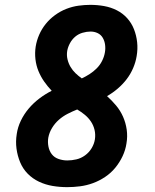

<svg xmlns="http://www.w3.org/2000/svg" viewBox="-20 -763 640 791"><path d="M257 8Q226 8 196.5 3Q167 -2 140.5 -14.5Q114 -27 94 -47.5Q74 -68 63 -94.5Q52 -121 48 -150.5Q44 -180 49 -211Q53 -239 66 -266Q79 -293 98.5 -316Q118 -339 142.5 -357.5Q167 -376 193 -389Q176 -407 162 -427Q148 -447 138.5 -470Q129 -493 126 -519Q123 -545 127 -571Q131 -596 141.5 -620Q152 -644 168.5 -664.5Q185 -685 207 -701Q229 -717 253.5 -726.5Q278 -736 303 -739.5Q328 -743 352 -743Q381 -743 409 -738Q437 -733 461.5 -720.5Q486 -708 504 -688Q522 -668 532 -642.5Q542 -617 545 -589Q548 -561 543 -532Q539 -507 528.5 -482.5Q518 -458 502 -437Q486 -416 465 -398Q444 -380 421 -367Q441 -349 458.5 -328Q476 -307 487 -282Q498 -257 502 -229Q506 -201 501 -172Q497 -145 485 -119.5Q473 -94 455 -72Q437 -50 413 -34Q389 -18 363 -8.5Q337 1 310 4.5Q283 8 257 8ZM317 -440Q334 -448 349.5 -458Q365 -468 378.5 -481.5Q392 -495 400.5 -512Q409 -529 412 -546Q415 -562 413 -578Q411 -594 403.5 -607Q396 -620 382.5 -626.5Q369 -633 353 -633Q337 -633 320 -628Q303 -623 290 -612Q277 -601 268.5 -585.5Q260 -570 257 -554Q254 -536 258 -519Q262 -502 270.5 -487.5Q279 -473 291 -461.5Q303 -450 317 -440ZM257 -102Q276 -102 295 -106.5Q314 -111 330.5 -123Q347 -135 357.5 -152.5Q368 -170 371 -189Q374 -209 369.5 -228Q365 -247 354.5 -262.5Q344 -278 329.5 -290Q315 -302 298 -312Q278 -304 258.5 -294Q239 -284 222.5 -269.5Q206 -255 194.5 -236Q183 -217 179 -196Q176 -178 179.5 -159.5Q183 -141 193.5 -127.5Q204 -114 221.5 -108Q239 -102 257 -102Z"/></svg>

Font: Iosevka XBd Ex Obl
Style: Regular
Weight: 800
Width: 7
Italic angle: -9°
Monospace: yes
Designer: Belleve Invis
Foundry: Belleve Invis
Version: Version 32.5.0; ttfautohint (v1.8.4)